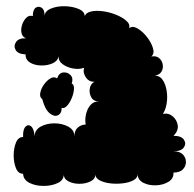

<svg xmlns="http://www.w3.org/2000/svg" viewBox="-20 -599 639 632"><path d="M56 -27Q40 -27 32.5 -45.5Q25 -64 25 -87.5Q25 -111 32.5 -129.5Q40 -148 56 -148Q55 -173 64 -182Q73 -191 82.5 -183Q92 -175 94 -150Q94 -171 113.5 -182Q133 -193 159 -193Q185 -193 205 -182Q225 -171 225 -150Q225 -170 236.5 -179.5Q248 -189 262 -189Q259 -206 263.5 -224.5Q268 -243 279 -254.5Q290 -266 307 -265Q288 -265 280.5 -278.5Q273 -292 275.5 -307.5Q278 -323 291 -330Q273 -329 262.5 -344.5Q252 -360 257 -376Q241 -370 221 -373.5Q201 -377 186.5 -387.5Q172 -398 173 -414Q170 -398 153 -390.5Q136 -383 115 -383.5Q94 -384 79 -393Q64 -402 64 -420Q39 -421 31.5 -434.5Q24 -448 33 -461Q42 -474 66 -473Q54 -477 51 -489.5Q48 -502 52.5 -516.5Q57 -531 66.5 -540.5Q76 -550 88 -546Q88 -567 97.5 -573.5Q107 -580 117 -573.5Q127 -567 127 -546Q127 -562 147 -570.5Q167 -579 193 -578.5Q219 -578 239 -569.5Q259 -561 259 -545Q262 -557 279 -561Q296 -565 318.5 -562Q341 -559 362 -550.5Q383 -542 396 -530.5Q409 -519 405 -506Q416 -515 432.5 -505.5Q449 -496 463.5 -477.5Q478 -459 483.5 -440.5Q489 -422 478 -413Q494 -416 503.5 -408Q513 -400 515.5 -387.5Q518 -375 512 -364Q506 -353 490 -350Q506 -350 515.5 -336Q525 -322 528.5 -300.5Q532 -279 528.5 -258Q525 -237 516 -224Q534 -228 548 -216.5Q562 -205 565 -187Q568 -169 551 -152Q577 -152 585.5 -139Q594 -126 585 -113.5Q576 -101 551 -101Q572 -101 582 -90.5Q592 -80 592 -66Q592 -52 582 -41.5Q572 -31 551 -31Q552 -11 534.5 -0.5Q517 10 494 11Q471 12 452.5 3Q434 -6 433 -25Q433 -13 419 -5.5Q405 2 384 4.5Q363 7 342.5 4.5Q322 2 308 -5.5Q294 -13 294 -25Q294 -10 278 -2Q262 6 241.5 6Q221 6 205.5 -2Q190 -10 190 -25Q190 -6 170 3.5Q150 13 123.5 13Q97 13 77 3Q57 -7 56 -27ZM119 -273Q110 -279 112.5 -293Q115 -307 124.5 -320.5Q134 -334 146 -341Q158 -348 168 -341Q174 -359 188 -360.5Q202 -362 212 -352Q222 -342 216 -324Q224 -321 223.5 -307Q223 -293 216.5 -277Q210 -261 201 -251Q192 -241 183 -244Q183 -225 170.5 -219.5Q158 -214 143 -226.5Q128 -239 119 -273Z"/></svg>

Font: Rubik Bubbles
Style: Regular
Weight: 400
Designer: Hubert and Fischer, NaN
Foundry: Hubert and Fischer, NaN
Version: Version 2.200